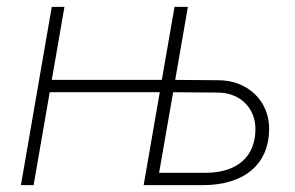

<svg xmlns="http://www.w3.org/2000/svg" viewBox="-20 -540 861 560"><path d="M489 -520 452 -307H131L168 -520H131L41 0H78L125 -271H446L399 0H571C693 0 765 -61 765 -165C765 -246 702 -306 617 -306L491 -307L528 -520ZM444 -36 485 -271 615 -270C680 -270 725 -225 725 -164C725 -83 672 -36 579 -36Z"/></svg>

Font: Fixel Text 20240404 ExtraLight
Style: Italic
Weight: 200
Width: 4
Italic angle: -10°
Designer: AlfaBravo + MacPaw
Foundry: Kyrylo Tkachov, Marchela Mozhyna, Serhii Makarenko, Maria Weinstein, Zakhar Kryvoshyya
Version: Version 1.211;Glyphs 3.2 (3225)